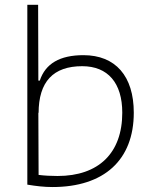

<svg xmlns="http://www.w3.org/2000/svg" viewBox="-20 -752 626 782"><path d="M193.8 9.8C404.3 9.8 524.9 -100.6 524.9 -293C524.9 -442.4 450.2 -527.3 319.8 -527.3C224.1 -527.3 165 -493.2 142.1 -423.8H136.2L135.3 -732.4H91.3V0C127 5.9 159.2 9.8 193.8 9.8ZM136.2 -294.4 137.2 -291C137.2 -419.4 196.8 -482.4 314.9 -482.4C419.4 -482.4 478 -414.1 478 -293C478 -128.9 382.3 -35.2 214.4 -35.2C188.5 -35.2 161.1 -36.6 137.2 -39.6Z"/></svg>

Font: Cascadia Code PL ExtraLight
Style: Regular
Weight: 200
Monospace: yes
Designer: Aaron Bell
Foundry: Saja Typeworks
Version: Version 2404.023